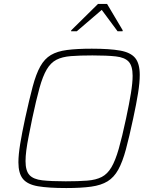

<svg xmlns="http://www.w3.org/2000/svg" viewBox="-20 -942 766 970"><path d="M315 8Q225 8 172 -1Q119 -10 96 -38Q73 -66 73 -122Q73 -160 82 -215Q91 -270 107 -344Q128 -440 145 -504Q162 -568 183.5 -606.5Q205 -645 237 -664Q269 -683 319 -689.5Q369 -696 444 -696Q534 -696 587 -686.5Q640 -677 663 -649Q686 -621 686 -564Q686 -525 677.5 -471.5Q669 -418 653 -344Q633 -250 616 -187Q599 -124 577.5 -85Q556 -46 523.5 -26Q491 -6 440.5 1Q390 8 315 8ZM312 -26Q377 -26 421 -29.5Q465 -33 494 -48Q523 -63 543 -97Q563 -131 580 -190.5Q597 -250 617 -344Q633 -419 641.5 -471.5Q650 -524 650 -559Q650 -609 630 -630.5Q610 -652 565.5 -657Q521 -662 447 -662Q382 -662 338 -658.5Q294 -655 265 -640Q236 -625 216 -591Q196 -557 179.5 -497.5Q163 -438 143 -344Q133 -294 125 -254Q117 -214 113 -183Q109 -152 109 -128Q109 -79 129 -57.5Q149 -36 194 -31Q239 -26 312 -26ZM339 -784 340 -789 475 -922H521L600 -789L599 -784H574L494 -892L368 -784Z"/></svg>

Font: Saira Thin Thin
Style: Italic
Weight: 250
Italic angle: -12°
Version: Version 1.101